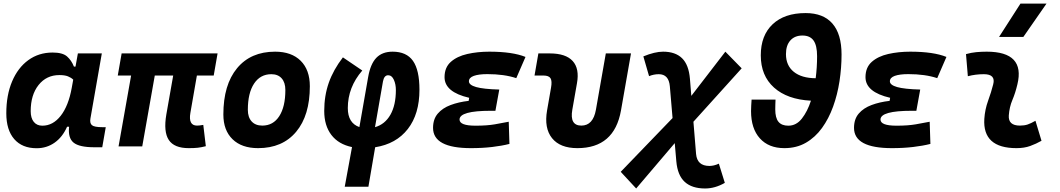

<svg xmlns="http://www.w3.org/2000/svg" viewBox="-20 -815 5899 1069"><path d="M400.4 -444.3 413.6 -517.6H546.9L483.4 -154.8Q479 -129.4 491.7 -118.2Q504.4 -106.9 550.3 -106.9H568.8L549.3 4.9H504.9Q421.4 4.9 389.6 -21Q357.9 -46.9 364.7 -109.4H353.5Q328.1 -51.8 284.2 -20.8Q240.2 10.3 184.1 10.3Q103.5 10.3 59.3 -40.5Q15.1 -91.3 15.1 -184.1Q15.1 -285.6 47.4 -361.8Q79.6 -438 137.7 -480.2Q195.8 -522.5 272.9 -522.5Q328.6 -522.5 353.3 -500.7Q377.9 -479 391.6 -444.3ZM310.5 -397Q238.8 -397 194.8 -341.8Q150.9 -286.6 150.9 -196.3Q150.9 -157.7 168 -136.5Q185.1 -115.2 215.8 -115.2Q274.9 -115.2 318.1 -170.4Q361.3 -225.6 379.4 -325.7L387.7 -371.6Q376 -382.8 358.4 -389.9Q340.8 -397 310.5 -397Z M1030.8 9.8Q949.7 9.8 919.7 -35.9Q889.6 -81.5 906.2 -178.2L944.3 -394.5H841.8L772 0H640.1L710 -394.5H635.7L657.2 -517.6H1191.4L1169.9 -394.5H1076.2L1040 -186.5Q1027.8 -115.7 1077.1 -115.7Q1084.5 -115.7 1092.8 -116.7Q1101.1 -117.7 1111.8 -119.6L1126 -1Q1100.6 5.4 1081.1 7.6Q1061.5 9.8 1030.8 9.8Z M1417 9.8Q1325.7 9.8 1274.7 -39.8Q1223.6 -89.4 1223.6 -177.7Q1223.6 -342.8 1299.8 -435.1Q1376 -527.3 1511.7 -527.3Q1603 -527.3 1654.1 -476.6Q1705.1 -425.8 1705.1 -335Q1705.1 -172.4 1628.9 -81.3Q1552.7 9.8 1417 9.8ZM1440.4 -115.7Q1501 -115.7 1534.9 -168.2Q1568.8 -220.7 1568.8 -314Q1568.8 -355.5 1548.3 -378.7Q1527.8 -401.9 1490.7 -401.9Q1429.2 -401.9 1394.5 -349.4Q1359.9 -296.9 1359.9 -203.6Q1359.9 -162.1 1381.1 -138.9Q1402.3 -115.7 1440.4 -115.7Z M2031.2 224.6H1899.4L1939.9 3.9Q1864.7 -11.7 1825 -63.7Q1785.2 -115.7 1785.2 -197.3Q1785.2 -281.7 1810.5 -354Q1835.9 -426.3 1889.2 -495.6L1997.1 -422.4Q1916.5 -329.1 1916.5 -213.4Q1916.5 -129.9 1981 -107.4L2029.8 -386.2Q2042.5 -459 2075.4 -493.2Q2108.4 -527.3 2166 -527.3Q2243.2 -527.3 2279.3 -476.1Q2315.4 -424.8 2315.4 -315.4Q2315.4 -180.2 2250.7 -96.9Q2186 -13.7 2068.8 4.9ZM2067.9 -106.9Q2123 -122.6 2153.6 -176Q2184.1 -229.5 2184.1 -314Q2184.1 -345.7 2172.9 -370.8Q2161.6 -396 2141.1 -396Q2118.7 -396 2112.3 -361.8Z M2602.1 9.8Q2391.1 9.8 2391.1 -103Q2391.1 -151.9 2417.5 -182.6Q2443.8 -213.4 2488.8 -230.2Q2533.7 -247.1 2589.4 -253.4L2592.3 -270.5Q2455.1 -302.2 2455.1 -385.3Q2455.1 -439.5 2490 -470.5Q2524.9 -501.5 2581.8 -514.4Q2638.7 -527.3 2704.6 -527.3Q2833.5 -527.3 2905.8 -498L2854.5 -379.9Q2787.1 -402.3 2693.4 -402.3Q2645.5 -402.3 2618.2 -392.6Q2590.8 -382.8 2590.8 -362.3Q2590.8 -341.8 2631.1 -330.3Q2671.4 -318.8 2759.8 -316.4L2738.3 -198.2H2712.9Q2538.6 -198.2 2538.6 -149.4Q2538.6 -115.2 2627.9 -115.2Q2691.4 -115.2 2734.9 -122.8Q2778.3 -130.4 2812.5 -137.2L2816.4 -13.7Q2773.9 -2.9 2720 3.4Q2666 9.8 2602.1 9.8Z M3194.8 9.8Q3098.1 9.8 3053.5 -45.9Q3008.8 -101.6 3025.9 -200.2L3047.9 -326.2Q3054.7 -363.8 3045.2 -379.2Q3035.6 -394.5 3005.4 -394.5H2956.1L2977.5 -517.6H3041Q3129.9 -517.6 3168.5 -475.3Q3207 -433.1 3192.4 -351.6L3166.5 -204.1Q3150.9 -115.7 3216.8 -115.7Q3282.2 -115.7 3297.9 -204.1L3353 -517.6H3493.2L3437.5 -200.2Q3400.4 9.8 3194.8 9.8Z M3522 234.4 3436 141.6 3724.6 -157.7 3709.5 -334.5Q3703.6 -401.9 3647.9 -401.9Q3620.1 -401.9 3593.8 -391.1L3562 -501Q3626 -527.3 3671.9 -527.3Q3740.2 -527.3 3777.6 -490.7Q3814.9 -454.1 3821.3 -376.5L3829.1 -281.2L4018.6 -527.3L4109.4 -434.6L3840.8 -137.2L3855.5 42Q3861.3 108.9 3929.7 108.9Q3955.1 108.9 3982.4 96.2L4015.6 203.1Q3960.9 234.4 3905.8 234.4Q3832.5 234.4 3792.5 197.8Q3752.4 161.1 3745.6 83.5L3736.8 -18.1Z M4347.2 9.8Q4259.8 9.8 4210.7 -44.7Q4161.6 -99.1 4161.6 -196.3Q4161.6 -211.9 4162.6 -227.8Q4163.6 -243.7 4164.6 -260.3H4297.9Q4297.4 -246.6 4296.9 -233.2Q4296.4 -219.7 4296.4 -206.1Q4296.4 -158.7 4314.2 -137Q4332 -115.2 4369.1 -115.2Q4413.6 -115.2 4444.6 -154.8Q4475.6 -194.3 4495.1 -254.4Q4363.3 -261.2 4289.6 -327.4Q4215.8 -393.6 4215.8 -506.8Q4215.8 -617.7 4281.7 -679.9Q4347.7 -742.2 4465.3 -742.2Q4564 -742.2 4614.7 -683.8Q4665.5 -625.5 4665.5 -511.7Q4665.5 -437.5 4654.1 -362.8Q4642.6 -288.1 4618.4 -221.2Q4594.2 -154.3 4556.6 -102.3Q4519 -50.3 4467 -20.3Q4415 9.8 4347.2 9.8ZM4521.5 -379.4Q4529.3 -439.9 4529.3 -502Q4529.3 -562 4509.5 -589.6Q4489.7 -617.2 4447.8 -617.2Q4404.8 -617.2 4380.4 -589.8Q4356 -562.5 4356 -513.7Q4356 -450.2 4399.7 -415Q4443.4 -379.9 4521.5 -379.4Z M4945.8 9.8Q4734.9 9.8 4734.9 -103Q4734.9 -151.9 4761.2 -182.6Q4787.6 -213.4 4832.5 -230.2Q4877.4 -247.1 4933.1 -253.4L4936 -270.5Q4798.8 -302.2 4798.8 -385.3Q4798.8 -439.5 4833.7 -470.5Q4868.7 -501.5 4925.5 -514.4Q4982.4 -527.3 5048.3 -527.3Q5177.2 -527.3 5249.5 -498L5198.2 -379.9Q5130.9 -402.3 5037.1 -402.3Q4989.3 -402.3 4961.9 -392.6Q4934.6 -382.8 4934.6 -362.3Q4934.6 -341.8 4974.9 -330.3Q5015.1 -318.8 5103.5 -316.4L5082 -198.2H5056.6Q4882.3 -198.2 4882.3 -149.4Q4882.3 -115.2 4971.7 -115.2Q5035.2 -115.2 5078.6 -122.8Q5122.1 -130.4 5156.2 -137.2L5160.2 -13.7Q5117.7 -2.9 5063.7 3.4Q5009.8 9.8 4945.8 9.8Z M5745.1 -142.6 5778.8 -31.2Q5749 -14.2 5715.8 -2.2Q5682.6 9.8 5639.6 9.8Q5450.2 9.8 5460.4 -153.3Q5463.9 -205.6 5481.4 -253.9Q5499 -302.2 5509.8 -345.2Q5524.9 -401.9 5458 -401.9Q5411.6 -401.9 5368.7 -390.6L5358.4 -513.7Q5387.2 -522 5416 -524.7Q5444.8 -527.3 5473.6 -527.3Q5689 -527.3 5644.5 -345.2Q5633.3 -297.4 5616.7 -258.3Q5600.1 -219.2 5596.7 -172.4Q5592.8 -115.7 5658.7 -115.7Q5683.1 -115.7 5701.4 -121.8Q5719.7 -127.9 5745.1 -142.6ZM5542.5 -609.4 5661.6 -794.9H5806.6L5677.7 -609.4Z"/></svg>

Font: Cascadia Code PL
Style: Bold Italic
Weight: 700
Italic angle: -10°
Monospace: yes
Designer: Aaron Bell
Foundry: Saja Typeworks
Version: Version 2404.023; ttfautohint (v1.8.4)